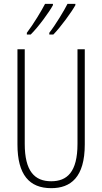

<svg xmlns="http://www.w3.org/2000/svg" viewBox="-20 -971 533 1001"><path d="M373 -944V-951H332C315 -917 270 -842 237 -800V-791H258C296 -829 355 -911 373 -944ZM256 -944V-951H215C197 -916 155 -846 120 -800V-791H140C180 -830 238 -910 256 -944ZM422 -218V-714H384V-221C384 -73 329 -26 247 -26C160 -26 109 -79 109 -221V-714H71V-218C71 -60 133 10 247 10C348 10 422 -46 422 -218Z"/></svg>

Font: Noto Sans Thai Looped ExtraCondensed ExtraLight
Style: Regular
Weight: 200
Width: 2
Designer: Sasikarn Vongin, Ben Mitchell
Foundry: The Fontpad Ltd
Version: Version 1.001